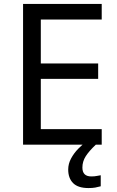

<svg xmlns="http://www.w3.org/2000/svg" viewBox="-20 -827 596 974"><path d="M496 -93H97V-807H496V-728H187V-505H478V-427H187V-172H496ZM398 23Q398 68 443 68Q460 68 471.5 65.5Q483 63 491 62V118Q477 122 463 124.5Q449 127 429 127Q376 127 351 102Q326 77 326 33Q326 4 340.5 -23Q355 -50 376.5 -72Q398 -94 418 -108L466 -93Q432 -61 415 -34.5Q398 -8 398 23Z"/></svg>

Font: Noto Sans Kannada UI
Style: Regular
Weight: 400
Designer: Jelle Bosma - Monotype Design Team
Foundry: Monotype Imaging Inc.
Version: Version 2.005; ttfautohint (v1.8.4.7-5d5b)